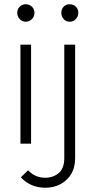

<svg xmlns="http://www.w3.org/2000/svg" viewBox="-20 -675 448 902"><path d="M76 0V-465H126V0ZM101 -573Q84 -573 72.5 -585.5Q61 -598 61 -615Q61 -632 72.5 -643.5Q84 -655 101 -655Q118 -655 130 -643.5Q142 -632 142 -615Q142 -598 130 -585.5Q118 -573 101 -573ZM194 207Q158 207 129 194.5Q100 182 78 158L112 125Q129 143 149 151.5Q169 160 192 160Q230 160 256 138Q282 116 282 68V-465H333V67Q333 113 313.5 144Q294 175 262.5 191Q231 207 194 207ZM307 -573Q290 -573 279 -585.5Q268 -598 268 -615Q268 -632 279 -643.5Q290 -655 307 -655Q325 -655 336.5 -643.5Q348 -632 348 -615Q348 -598 336.5 -585.5Q325 -573 307 -573Z"/></svg>

Font: Outfit Thin ExtraLight
Style: Regular
Weight: 250
Version: Version 1.100;gftools[0.9.27]